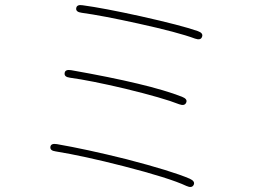

<svg xmlns="http://www.w3.org/2000/svg" viewBox="-20 -749 1040 766"><path d="M753 -12Q746 3 724 -7Q656 -39 473 -86Q313 -127 202 -145Q179 -148 181 -163Q183 -178 207 -174Q323 -154 484 -114Q665 -67 737 -36Q759 -26 753 -12ZM723 -340Q717 -325 695 -333Q632 -358 480 -395Q340 -428 259 -439Q235 -442 238 -458Q240 -473 264 -469Q576 -414 706 -363Q729 -354 723 -340ZM786 -602Q781 -587 758 -595Q691 -620 532 -655Q387 -687 306 -698Q282 -701 284 -716Q286 -732 310 -728Q392 -717 542 -684Q703 -648 769 -625Q792 -617 786 -602Z"/></svg>

Font: Resource Han Rounded KR ExtraLight
Style: Regular
Weight: 250
Designer: Cyano Hao (round all glyphs); Ryoko NISHIZUKA 西塚涼子 (kana, bopomofo & ideographs); Paul D. Hunt (Latin, Greek & Cyrillic)
Foundry: Cyano Hao
Version: 0.990